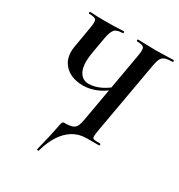

<svg xmlns="http://www.w3.org/2000/svg" viewBox="-191 -753 1006 1079"><g transform="rotate(30 312.0 -214.0)"><path d="M219 194Q218 198 212 196.5Q206 195 207 193Q222 133 230 98Q238 63 242 42Q246 21 249 6Q252 -5 255 -8.5Q258 -12 264 -12Q298 -12 315.5 -18Q333 -24 341 -40Q349 -56 354 -84L435 -545Q443 -588 435.5 -600.5Q428 -613 391 -613Q387 -613 387 -619Q387 -625 391 -625Q414 -625 443 -623.5Q472 -622 505 -622Q539 -622 568 -623.5Q597 -625 620 -625Q624 -625 624 -619Q624 -613 620 -613Q590 -613 573 -607Q556 -601 548 -585Q540 -569 535 -540L453 -77Q447 -43 447 -29.5Q447 -16 458.5 -14Q470 -12 497 -12Q501 -12 501 -6Q501 0 497 0H418Q368 0 329 24Q290 48 262.5 91.5Q235 135 219 194ZM251 -246Q172 -246 130 -291Q88 -336 101 -412L124 -547Q132 -591 124.5 -602Q117 -613 80 -613Q76 -613 76 -619Q76 -625 80 -625Q92 -625 100.5 -624Q109 -623 126.5 -622.5Q144 -622 182 -622Q231 -622 256 -623.5Q281 -625 297 -625Q301 -625 301 -619Q301 -613 297 -613Q259 -613 245 -597Q231 -581 223 -538L206 -440Q190 -354 209.5 -312Q229 -270 273 -270Q311 -270 353 -290.5Q395 -311 447 -361L454 -350Q396 -292 347.5 -269Q299 -246 251 -246Z"/></g></svg>

Font: Cormorant Light
Style: Italic
Weight: 300
Italic angle: -10°
Designer: Christian Thalmann (Catharsis Fonts)
Foundry: Catharsis Fonts
Version: Version 4.000